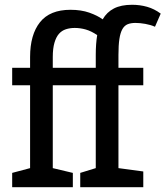

<svg xmlns="http://www.w3.org/2000/svg" viewBox="-20 -784 693 804"><path d="M31 -500H106V-545Q106 -639 147.5 -691Q189 -743 275 -743Q320 -743 354 -731Q388 -719 410 -703Q427 -733 457 -748.5Q487 -764 533 -764Q566 -764 596 -755.5Q626 -747 653 -727L629 -672Q611 -680 588.5 -684Q566 -688 547 -688Q528 -688 514.5 -682.5Q501 -677 492.5 -662Q484 -647 480 -621Q476 -595 476 -554V-500H580V-427H476V-80L580 -66V0H316V-60L381 -80V-427H201V-80L285 -60V0H31V-60L106 -80V-427H31ZM381 -554Q381 -601 387 -637Q362 -654 339 -660.5Q316 -667 293 -667Q273 -667 256 -661.5Q239 -656 227 -642.5Q215 -629 208 -605Q201 -581 201 -545V-500H381Z"/></svg>

Font: Hermeneus One
Style: Regular
Weight: 400
Designer: Rodrigo Fuenzalida, Pablo Impallari
Foundry: Pablo Impallari, Rodrigo Fuenzalida
Version: Version 1.002; ttfautohint (v0.93) -l 8 -r 50 -G 200 -x 14 -